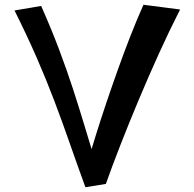

<svg xmlns="http://www.w3.org/2000/svg" viewBox="-20 -781 817 807"><path d="M339 6Q303 -93 272 -182Q241 -271 208 -358Q175 -445 134.5 -538Q94 -631 41 -737L153 -756Q196 -659 228 -574Q260 -489 285.5 -411Q311 -333 334 -256.5Q357 -180 382 -98L425 -8ZM425 -8 339 -67Q359 -136 381 -207Q403 -278 427 -349Q451 -420 476 -490Q501 -560 527.5 -628Q554 -696 583 -761L737 -741Q693 -655 648.5 -557Q604 -459 562.5 -360Q521 -261 485.5 -170Q450 -79 425 -8Z"/></svg>

Font: Marhey Light
Style: Regular
Weight: 400
Version: Version 1.000